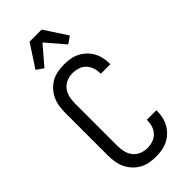

<svg xmlns="http://www.w3.org/2000/svg" viewBox="-303 -1037 1106 1106"><g transform="rotate(-45 250.0 -484.0)"><path d="M247 8Q221 8 194.5 3Q168 -2 145 -15Q122 -28 104 -48Q86 -68 75 -92Q64 -116 60 -142.5Q56 -169 56 -195V-540Q56 -566 60 -592.5Q64 -619 75 -643Q86 -667 104 -687Q122 -707 145 -720Q168 -733 194.5 -738Q221 -743 247 -743Q272 -743 296.5 -739Q321 -735 343.5 -724Q366 -713 384.5 -695.5Q403 -678 415 -656.5Q427 -635 432.5 -610.5Q438 -586 438 -561V-555H360V-559Q360 -582 353 -604Q346 -626 330 -642.5Q314 -659 292 -666Q270 -673 247 -673Q222 -673 198.5 -663Q175 -653 160 -633.5Q145 -614 139.5 -589.5Q134 -565 134 -540V-195Q134 -170 139.5 -145.5Q145 -121 160 -101.5Q175 -82 198.5 -72Q222 -62 247 -62Q270 -62 292 -69Q314 -76 330 -92.5Q346 -109 353 -131Q360 -153 360 -176V-180H438V-174Q438 -149 432.5 -124.5Q427 -100 415 -78.5Q403 -57 384.5 -39.5Q366 -22 343.5 -11Q321 0 296.5 4Q272 8 247 8ZM153 -807 110 -837 201 -976H299L390 -837L347 -807L250 -920Z"/></g></svg>

Font: Iosevka MaddieWtf
Style: Regular
Weight: 400
Monospace: yes
Designer: Belleve Invis
Foundry: Belleve Invis
Version: Version 31.3.0; ttfautohint (v1.8.3)